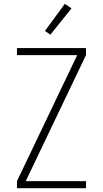

<svg xmlns="http://www.w3.org/2000/svg" viewBox="-20 -987 540 1007"><path d="M69 0V-37L385 -698H69V-735H431V-698L115 -37H431V0ZM244 -805 216 -825 320 -967 355 -943Z"/></svg>

Font: Iosevka SS18 Extralight
Style: Regular
Weight: 200
Monospace: yes
Designer: Belleve Invis
Foundry: Belleve Invis
Version: Version 25.1.1; ttfautohint (v1.8.4)